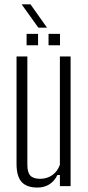

<svg xmlns="http://www.w3.org/2000/svg" viewBox="-20 -861 406 888"><path d="M153.5 6.5Q103.5 6.5 80 -19.5Q56.5 -45.5 56.5 -103V-600H106.5V-99Q106.5 -64 120.2 -49Q134 -34 165.5 -34Q197.5 -34 221.8 -51Q246 -68 257 -99V-600H306.5V0H257V-51.5H245.5Q231 -22 207.2 -7.8Q183.5 6.5 153.5 6.5ZM204.5 -651.5V-704.5H257.5V-651.5ZM103 -651.5V-704.5H156V-651.5ZM157.5 -733 80 -841H121L197.5 -733Z"/></svg>

Font: Big Shoulders Text Thin ExtraLight
Style: Regular
Weight: 250
Version: Version 2.002